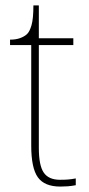

<svg xmlns="http://www.w3.org/2000/svg" viewBox="-20 -677 326 707"><path d="M202 10Q144 10 119.5 -24Q95 -58 95 -141V-511H17V-531Q38 -531 53.5 -536.5Q69 -542 79 -551Q89 -560 96 -584Q103 -608 103 -657H123V-536H250V-511H123V-132Q123 -68 141 -41.5Q159 -15 201 -15Q218 -15 230.5 -16Q243 -17 259 -20V5Q243 8 229.5 9Q216 10 202 10Z"/></svg>

Font: Noto Serif Ethiopic Thin
Style: Regular
Weight: 250
Version: Version 2.102